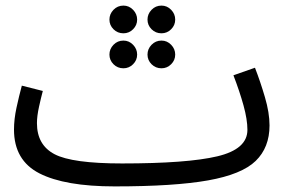

<svg xmlns="http://www.w3.org/2000/svg" viewBox="-20 -645 1033 686"><path d="M390 21Q603 21 723.5 -0.5Q844 -22 893.5 -70Q943 -118 943 -197Q943 -242 926.5 -298Q910 -354 891 -403L814 -376Q836 -319 850 -268.5Q864 -218 864 -181Q864 -112 756.5 -86.5Q649 -61 416 -61ZM390 21 436 -11 416 -61Q238 -61 175 -94Q112 -127 112 -205Q112 -230 119.5 -264Q127 -298 133 -320L58 -339Q48 -302 39 -260.5Q30 -219 30 -182Q30 -72 121 -25.5Q212 21 390 21ZM421 -526Q441 -526 455.5 -540.5Q470 -555 470 -575Q470 -595 455.5 -610Q441 -625 421 -625Q400 -625 385.5 -610Q371 -595 371 -575Q371 -555 385.5 -540.5Q400 -526 421 -526ZM557 -526Q577 -526 591.5 -540.5Q606 -555 606 -575Q606 -595 591.5 -610Q577 -625 557 -625Q536 -625 521.5 -610Q507 -595 507 -575Q507 -555 521.5 -540.5Q536 -526 557 -526ZM421 -401Q441 -401 455.5 -415.5Q470 -430 470 -450Q470 -470 455.5 -485Q441 -500 421 -500Q400 -500 385.5 -485Q371 -470 371 -450Q371 -430 385.5 -415.5Q400 -401 421 -401ZM557 -401Q577 -401 591.5 -415.5Q606 -430 606 -450Q606 -470 591.5 -485Q577 -500 557 -500Q536 -500 521.5 -485Q507 -470 507 -450Q507 -430 521.5 -415.5Q536 -401 557 -401Z"/></svg>

Font: Noto Sans Arabic
Style: Regular
Weight: 400
Designer: Nadine Chahine - Monotype Design Team
Foundry: Monotype Imaging Inc.
Version: Version 1.902